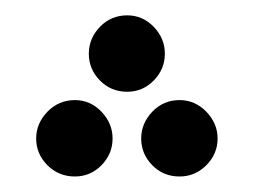

<svg xmlns="http://www.w3.org/2000/svg" viewBox="-20 -225 329 249"><path d="M145 -106Q124 -106 109.6 -120.6Q95.2 -135.3 95.2 -155.3Q95.2 -175.3 109.6 -190.2Q124 -205.1 145 -205.1Q165 -205.1 179.4 -190.2Q193.8 -175.3 193.8 -155.3Q193.8 -135.3 179.4 -120.6Q165 -106 145 -106ZM77.1 3.9Q56.2 3.9 41.5 -10.7Q26.9 -25.4 26.9 -45.4Q26.9 -64.9 41.5 -80.1Q56.2 -95.2 77.1 -95.2Q97.2 -95.2 111.6 -80.1Q126 -64.9 126 -45.4Q126 -25.4 111.6 -10.7Q97.2 3.9 77.1 3.9ZM212.9 3.9Q191.9 3.9 177.5 -10.7Q163.1 -25.4 163.1 -45.4Q163.1 -64.9 177.5 -80.1Q191.9 -95.2 212.9 -95.2Q232.9 -95.2 247.6 -80.1Q262.2 -64.9 262.2 -45.4Q262.2 -25.4 247.6 -10.7Q232.9 3.9 212.9 3.9Z"/></svg>

Font: Kurinto Seri
Style: Regular
Weight: 400
Designer: Kurinto was developed by Clint Goss from a range of fonts that are compatible with the SIL Open Font License Version 1.1
Foundry: Clinton F. Goss
Version: Version 2.196; July 25, 2020